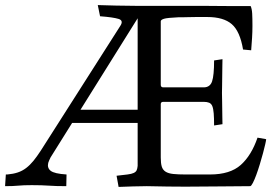

<svg xmlns="http://www.w3.org/2000/svg" viewBox="-20 -733 1093 756"><path d="M613 -399Q613 -389 623 -389H782Q807 -389 815 -412.5Q823 -436 823 -495L856 -500Q856 -491 855.5 -472.5Q855 -454 855 -433.5Q855 -413 854.5 -394.5Q854 -376 854 -367Q854 -359 854.5 -341.5Q855 -324 855 -305.5Q855 -287 855.5 -269.5Q856 -252 856 -244L823 -239Q823 -268 821.5 -286.5Q820 -305 816 -315Q812 -325 803.5 -328.5Q795 -332 782 -332H623Q613 -332 613 -323V-113Q613 -90 617 -77Q621 -64 632 -57Q643 -50 662 -48Q681 -46 710 -46H807Q886 -46 928 -83.5Q970 -121 994 -191L1028 -185Q1028 -181 1024.5 -165.5Q1021 -150 1015.5 -129.5Q1010 -109 1003 -86Q996 -63 989 -44Q982 -25 975.5 -12.5Q969 0 965 0Q913 0 847.5 1Q782 2 710 2Q675 2 640 1.5Q605 1 558 0Q527 0 503.5 1Q480 2 447 3L439 -41Q466 -44 482 -46Q498 -48 506.5 -52Q515 -56 518 -62.5Q521 -69 522 -80V-249H264L179 -113Q173 -101 170 -92Q165 -72 179.5 -60.5Q194 -49 242 -46L241 0Q219 0 203 -0.5Q187 -1 172.5 -2Q158 -3 142 -3.5Q126 -4 105 -4Q87 -4 75 -3.5Q63 -3 52 -2Q41 -1 29 -0.5Q17 0 0 0L3 -46H9Q32 -48 50 -54Q68 -60 83 -71.5Q98 -83 111.5 -99.5Q125 -116 140 -139L453 -630Q468 -652 447 -658.5Q426 -665 374 -669L365 -713Q397 -712 438 -711Q479 -710 513 -710H720Q742 -710 772.5 -710Q803 -710 836.5 -709.5Q870 -709 904 -709Q938 -709 967 -709Q972 -698 973 -679Q974 -660 974 -631Q974 -607 972.5 -583.5Q971 -560 969 -535L937 -538Q925 -610 892.5 -638Q860 -666 796 -666Q769 -666 751.5 -666Q734 -666 721.5 -665.5Q709 -665 700 -665Q691 -665 683 -665Q638 -663 625.5 -659Q613 -655 613 -649ZM297 -301H522V-661Z"/></svg>

Font: Lusitana
Style: Regular
Weight: 400
Designer: Ana Paula Megda
Foundry: Ana Paula Megda
Version: Version 1.000; ttfautohint (v1.1) -l 8 -r 50 -G 200 -x 14 -D